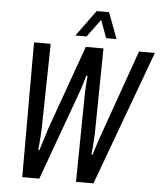

<svg xmlns="http://www.w3.org/2000/svg" viewBox="-58 -924 825 975"><g transform="rotate(5 354.0 -436.5)"><path d="M92 0V-687H177L169 -256Q169 -244 167.5 -224.5Q166 -205 164.5 -183.5Q163 -162 161 -145H167Q172 -161 178 -180Q184 -199 190 -217.5Q196 -236 201 -254L356 -687H446L440 -255Q439 -238 438 -218.5Q437 -199 435.5 -180.5Q434 -162 432 -145H438Q443 -160 448 -177.5Q453 -195 459.5 -212.5Q466 -230 471 -246L627 -687H708L455 0H366L372 -458Q373 -472 373.5 -486.5Q374 -501 375.5 -515.5Q377 -530 378 -541H371Q368 -530 364 -516.5Q360 -503 356 -489.5Q352 -476 347 -463L179 0ZM298 -740 395 -873H458L508 -740H455L410 -862H445L355 -740Z"/></g></svg>

Font: Archivo ExtraCondensed
Style: Italic
Weight: 400
Width: 2
Italic angle: -10°
Designer: Hector Gatti
Foundry: Omnibus-Type
Version: Version 2.001